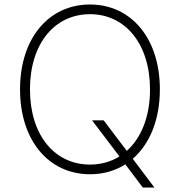

<svg xmlns="http://www.w3.org/2000/svg" viewBox="-20 -757 792 845"><path d="M683.6 -363.6C683.6 -588.4 557.2 -737.2 376.1 -737.2C194.2 -737.2 68.2 -588.4 68.2 -363.6C68.2 -139.2 194.2 9.9 376.1 9.9C434.3 9.9 486.9 -5.3 531.6 -33.7L608.3 68.2H659.4L564.3 -58.2C638.8 -122.9 683.6 -229.8 683.6 -363.6ZM385.3 -227.3 505.7 -68.5C468 -45.1 424 -32.7 376.1 -32.7C220.5 -32.7 111.9 -162.3 111.9 -363.6C111.9 -566.8 221.9 -694.6 376.1 -694.6C530.2 -694.6 639.9 -565.7 640.3 -363.6C640.3 -244 601.6 -149.9 538 -93L436.4 -227.3Z"/></svg>

Font: Karasuma Gothic
Style: Thin
Weight: 200
Designer: Rasmus Andersson / Ryoko Ishizuka
Foundry: rsms
Version: Version 1.00